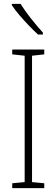

<svg xmlns="http://www.w3.org/2000/svg" viewBox="-20 -969 291 989"><path d="M208 0H43V-25L107 -31V-682L43 -689V-714H208V-689L145 -682V-31L208 -25ZM86 -949Q109 -912 140.5 -872.5Q172 -833 201 -801V-791H176Q155 -810 129.5 -836.5Q104 -863 80.5 -890.5Q57 -918 41 -942V-949Z"/></svg>

Font: Noto Sans Thai Cond ExtLt
Style: Regular
Weight: 200
Width: 3
Designer: Monotype Design Team
Foundry: Monotype Imaging Inc.
Version: Version 2.002; ttfautohint (v1.8.4.7-5d5b)